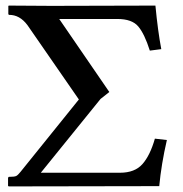

<svg xmlns="http://www.w3.org/2000/svg" viewBox="-20 -666 655 687"><path d="M126 -47.9H409.2Q462.4 -47.9 489.7 -78.9Q517.1 -109.9 534.2 -169.9L577.1 -165Q557.1 -78.1 549.8 0L11.2 1L8.8 -1V-29.8L11.2 -33.2Q31.2 -33.2 37.6 -36.1Q43.9 -39.1 53.2 -50.8L262.2 -310.1L78.1 -576.2Q50.3 -613.3 12.2 -612.8L9.8 -615.2V-645L12.2 -646L165 -645L536.1 -646Q544.9 -554.2 557.1 -490.2L516.1 -484.9Q497.1 -544.9 474.6 -571.5Q452.1 -598.1 399.9 -598.1H191.9L371.1 -336.9L370.1 -335.9L339.8 -312Z"/></svg>

Font: Linux Libertine
Style: Semibold
Weight: 600
Designer: Philipp H. Poll
Foundry: Philipp H. Poll
Version: Version 5.1.2 ; ttfautohint (v0.9)